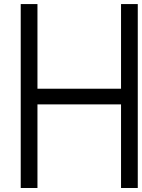

<svg xmlns="http://www.w3.org/2000/svg" viewBox="-20 -937 707 957"><path d="M83.3 -916.7H166.7V-494.8H583.3V-916.7H666.7V0H583.3V-416.7H166.7V0H83.3Z"/></svg>

Font: TypoPRO Monoid
Style: Regular
Weight: 400
Width: 4
Monospace: yes
Designer: Andreas Larsen (@larsenwork)
Version: Version 0.61